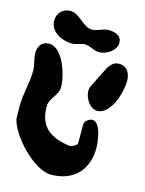

<svg xmlns="http://www.w3.org/2000/svg" viewBox="-143 -877 778 1028"><g transform="rotate(15 246.5 -363.0)"><path d="M238 -647C269 -647 290 -626 322 -626C361 -626 414 -658 414 -703C414 -744 373 -754 342 -754C310 -754 284 -733 253 -733C203 -733 170 -800 117 -800C75 -800 46 -768 46 -728C46 -665 114 -633 170 -633C194 -633 214 -647 238 -647ZM320 -410C320 -372 352 -320 393 -320C468 -320 507 -453 507 -515C507 -555 489 -594 443 -594C416 -594 406 -583 387 -560C377 -542 335 -458 327 -440C320 -427 320 -422 320 -410ZM-13 -167C5 -79 146 74 242 74C368 74 441 -6 441 -126C441 -157 430 -267 381 -267C366 -267 340 -250 340 -233V-127C340 -114 310 -101 300 -100C198 -115 126 -153 126 -274C126 -320 174 -345 174 -393C174 -458 129 -601 53 -601C10 -601 -7 -569 -7 -532C-7 -500 7 -473 7 -440C7 -373 -14 -309 -14 -240C-14 -229 -14 -178 -13 -167Z"/></g></svg>

Font: Charger
Style: Overspray
Weight: 400
Designer: Jasper
Foundry: Cannot Into Space Fonts
Version: Version 0.980